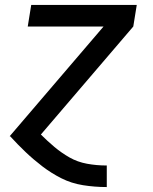

<svg xmlns="http://www.w3.org/2000/svg" viewBox="-20 -550 616 775"><path d="M410 205H411V118H410Q370 118 331.5 111Q293 104 260.5 85.5Q228 67 199.5 43Q171 19 145 -7L518 -443L532 -530H106L92 -443H398L19 0H21Q51 33 83 63.5Q115 94 151 121.5Q187 149 227.5 169.5Q268 190 315 197.5Q362 205 410 205Z"/></svg>

Font: Iosevka Sparkle Medium
Style: Italic
Weight: 500
Italic angle: -9°
Designer: Belleve Invis
Foundry: Belleve Invis
Version: Version 4.5.0; ttfautohint (v1.8.3)